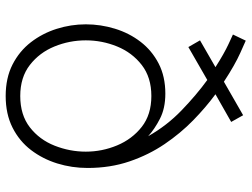

<svg xmlns="http://www.w3.org/2000/svg" viewBox="-122 -732 864 659"><g transform="rotate(90 309.5 -402.0)"><path d="M309 10Q247 10 201 -13.5Q155 -37 124.5 -76.5Q94 -116 78.5 -165Q63 -214 63 -265Q63 -316 78 -365Q93 -414 123 -453Q153 -492 197.5 -515Q242 -538 301 -538Q351 -538 387 -519.5Q423 -501 447 -479Q411 -543 358 -594Q305 -645 254 -682L141 -617L118 -657L210 -710Q163 -740 130.5 -755Q98 -770 98 -770L119 -814Q119 -814 160.5 -795.5Q202 -777 260 -739L375 -805L398 -764L303 -710Q348 -677 392.5 -633.5Q437 -590 474 -535.5Q511 -481 533.5 -415Q556 -349 556 -271Q556 -217 540.5 -167Q525 -117 494.5 -77Q464 -37 417.5 -13.5Q371 10 309 10ZM309 -40Q374 -40 416.5 -73Q459 -106 479.5 -158Q500 -210 500 -265Q500 -321 478.5 -372.5Q457 -424 415 -457Q373 -490 309 -490Q245 -490 202.5 -457Q160 -424 139 -372.5Q118 -321 118 -265Q118 -209 139 -157.5Q160 -106 202.5 -73Q245 -40 309 -40Z"/></g></svg>

Font: Be Vietnam Pro ExtraLight
Style: Regular
Weight: 200
Designer: Lam Bao, Tony Le, Vietanh Nguyen
Foundry: Yellow Type Foundry
Version: Version 1.002; ttfautohint (v1.8.3)